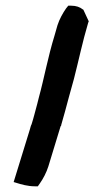

<svg xmlns="http://www.w3.org/2000/svg" viewBox="-20 -653 332 675"><path d="M172 -529C148 -451 136 -381 116 -308L111 -288C104 -263 99 -241 91 -216C88 -211 87 -204 85 -198L28 -13L38 -10C54 -5 77 2 103 2H113L120 -8C132 -25 143 -46 150 -68L193 -209L195 -211V-213C205 -246 213 -278 222 -311L240 -376C257 -442 270 -506 290 -573L292 -578L273 -619L271 -620C261 -628 248 -633 230 -633H220L212 -623C201 -607 189 -586 182 -564Z"/></svg>

Font: SolarCharger
Style: 952
Weight: 900
Designer: Mew Too
Foundry: Cannot Into Space Fonts/KineticPlasma Fonts
Version: Version 1.100